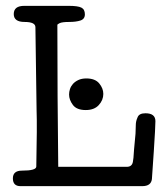

<svg xmlns="http://www.w3.org/2000/svg" viewBox="-20 -636 551 656"><path d="M216 -260ZM216 -313Q216 -322 219 -331.5Q222 -341 229 -349Q236 -357 247.5 -362.5Q259 -368 275 -368Q305 -368 319 -351Q333 -334 333 -315Q333 -294 317.5 -277Q302 -260 273 -260Q242 -260 229 -277.5Q216 -295 216 -313ZM104 -67Q107 -206 105 -259Q105 -274 101 -543Q101 -561 64 -561Q27 -561 27 -588Q27 -616 63 -616H215Q246 -616 258 -610Q270 -604 270 -587Q270 -571 255 -566Q240 -561 216 -561Q193 -561 184 -557Q176 -553 176 -551Q176 -309 179 -66H413Q431 -66 434 -83Q436 -90 438 -125Q441 -161 443 -179Q444 -197 444 -209Q444 -222 450 -235Q455 -249 477 -249Q511 -249 511 -222Q511 -203 505.5 -119Q500 -35 499 -24Q496 0 466 0H50Q24 0 24 -26.5Q24 -53 55 -53Q104 -53 104 -67Z"/></svg>

Font: Scratch Savers
Style: Book
Weight: 400
Designer: Pablo Impallari, Rodrigo Fuenzalida, Brenda Gallo
Foundry: Pablo Impallari, Rodrigo Fuenzalida, Brenda Gallo
Version: Version 4.0b1